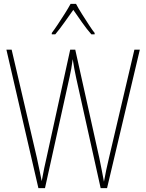

<svg xmlns="http://www.w3.org/2000/svg" viewBox="-20 -1063 754 990"><path d="M701 -807 532 -93H499L373 -660Q367 -688 363.5 -707Q360 -726 355 -758Q351 -727 347.5 -709Q344 -691 339 -667L212 -93H178L13 -807H40L170 -250Q179 -206 185.5 -176.5Q192 -147 195 -129Q201 -162 208 -196Q215 -230 220 -250L342 -807H368L492 -249Q500 -212 504.5 -186.5Q509 -161 516 -126Q522 -159 528 -187.5Q534 -216 542 -249L673 -807ZM372 -1043Q384 -1020 403 -990Q422 -960 440 -932.5Q458 -905 468 -893V-886H451Q428 -912 403 -947.5Q378 -983 358 -1012Q338 -984 312.5 -948Q287 -912 265 -886H247V-893Q260 -910 278 -937Q296 -964 314 -992.5Q332 -1021 344 -1043Z"/></svg>

Font: Noto Sans Kannada UI Condensed Thin
Style: Regular
Weight: 100
Width: 3
Designer: Jelle Bosma - Monotype Design Team
Foundry: Monotype Imaging Inc.
Version: Version 2.005; ttfautohint (v1.8.4.7-5d5b)